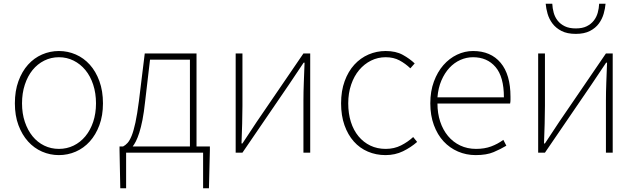

<svg xmlns="http://www.w3.org/2000/svg" viewBox="-20 -811 3380 1020"><path d="M293 13Q340 13 382.5 -5.5Q425 -24 457 -59.5Q489 -95 508 -146Q527 -197 527 -262Q527 -328 508 -380Q489 -432 457 -467.5Q425 -503 382.5 -521.5Q340 -540 293 -540Q246 -540 203.5 -521.5Q161 -503 129 -467.5Q97 -432 78 -380Q59 -328 59 -262Q59 -197 78 -146Q97 -95 129 -59.5Q161 -24 203.5 -5.5Q246 13 293 13ZM293 -20Q251 -20 215 -37.5Q179 -55 153 -87Q127 -119 112 -163.5Q97 -208 97 -262Q97 -316 112 -361.5Q127 -407 153 -439Q179 -471 215 -489Q251 -507 293 -507Q335 -507 371 -489Q407 -471 433.5 -439Q460 -407 475 -361.5Q490 -316 490 -262Q490 -208 475 -163.5Q460 -119 433.5 -87Q407 -55 371 -37.5Q335 -20 293 -20Z M1095 -13V-33H1024V-527H749L718 -274Q709 -204 699.5 -160Q690 -116 679.5 -90Q669 -64 657.5 -51.5Q646 -39 634 -33H615V-13L619 189H650V0H1059V189H1090ZM751 -272 777 -494H989V-33H685Q693 -43 702 -60.5Q711 -78 720 -106Q729 -134 737 -174.5Q745 -215 751 -272Z M1268 -527H1232V0H1268L1516 -363L1593 -478H1598Q1596 -424 1594 -373Q1592 -322 1592 -277V0H1628V-527H1592L1344 -164Q1327 -139 1306 -106.5Q1285 -74 1268 -49H1263Q1265 -103 1266.5 -153.5Q1268 -204 1268 -249Z M2028 13Q2079 13 2121 -7.5Q2163 -28 2196 -57L2175 -83Q2147 -57 2110.5 -38.5Q2074 -20 2029 -20Q1984 -20 1947.5 -37.5Q1911 -55 1884.5 -87Q1858 -119 1844 -163.5Q1830 -208 1830 -262Q1830 -316 1845.5 -361.5Q1861 -407 1888 -439Q1915 -471 1951 -489Q1987 -507 2029 -507Q2071 -507 2102.5 -490Q2134 -473 2160 -448L2183 -474Q2157 -499 2120 -519.5Q2083 -540 2029 -540Q1981 -540 1938 -521.5Q1895 -503 1862.5 -467.5Q1830 -432 1811 -380Q1792 -328 1792 -262Q1792 -197 1810 -146Q1828 -95 1859.5 -59.5Q1891 -24 1934.5 -5.5Q1978 13 2028 13Z M2507 13Q2565 13 2602.5 -3Q2640 -19 2670 -37L2654 -68Q2624 -46 2589 -33Q2554 -20 2509 -20Q2463 -20 2425 -38Q2387 -56 2360 -88.5Q2333 -121 2318.5 -165Q2304 -209 2304 -261H2690Q2692 -271 2692 -280V-297Q2692 -415 2639.5 -477.5Q2587 -540 2493 -540Q2449 -540 2408 -520.5Q2367 -501 2335.5 -465Q2304 -429 2285 -377.5Q2266 -326 2266 -262Q2266 -198 2285 -146.5Q2304 -95 2336.5 -60Q2369 -25 2413 -6Q2457 13 2507 13ZM2657 -294H2304Q2308 -344 2325 -383.5Q2342 -423 2367.5 -450.5Q2393 -478 2425.5 -492.5Q2458 -507 2493 -507Q2568 -507 2612.5 -455Q2657 -403 2657 -294Z M3197 -791H3163Q3162 -767 3155.5 -743.5Q3149 -720 3134.5 -701.5Q3120 -683 3097 -671.5Q3074 -660 3039 -660Q3004 -660 2980.5 -671.5Q2957 -683 2942.5 -701.5Q2928 -720 2921.5 -743.5Q2915 -767 2914 -791H2879Q2881 -766 2889 -738Q2897 -710 2915 -686Q2933 -662 2963 -646.5Q2993 -631 3039 -631Q3084 -631 3114 -646.5Q3144 -662 3161.5 -686Q3179 -710 3187 -738Q3195 -766 3197 -791ZM2875 -527H2839V0H2875L3123 -363L3200 -478H3205Q3203 -424 3201 -373Q3199 -322 3199 -277V0H3235V-527H3199L2951 -164Q2934 -139 2913 -106.5Q2892 -74 2875 -49H2870Q2872 -103 2873.5 -153.5Q2875 -204 2875 -249Z"/></svg>

Font: Spoqa Han Sans Neo Thin
Style: Regular
Weight: 100
Designer: [Spoqa Han Sans Neo] Dong-huui Kim  Younghwa Kang  Yujin Lee  [Noto Sans] Ryoko NISHIZUKA  (kana & ideographs); Paul D. 
Foundry: Spoqa (http://www.spoqa-han-sans.com)
Version: Version 1.100;hotconv 1.0.109;makeotfexe 2.5.65596